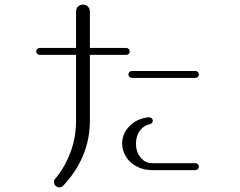

<svg xmlns="http://www.w3.org/2000/svg" viewBox="-20 -794 1040 833"><path d="M214 -4Q214 -13 220 -19Q260 -66 285 -131.5Q310 -197 310 -271V-556H152Q146 -556 141.5 -560.5Q137 -565 137 -571Q137 -577 141.5 -581.5Q146 -586 152 -586H310V-744Q310 -757 318.5 -765.5Q327 -774 340 -774Q353 -774 361.5 -765.5Q370 -757 370 -744V-586H528Q534 -586 538.5 -581.5Q543 -577 543 -571Q543 -565 538.5 -560.5Q534 -556 528 -556H370V-271Q370 -112 254 12Q247 19 237 19Q228 19 221 12Q214 5 214 -4ZM510 -171Q510 -215 543 -248Q576 -281 626 -285H628Q634 -285 638.5 -280.5Q643 -276 643 -270Q643 -265 639.5 -260.5Q636 -256 630 -255Q605 -251 587.5 -228Q570 -205 570 -171Q570 -134 590.5 -110Q611 -86 640 -86H828Q834 -86 838.5 -81.5Q843 -77 843 -71Q843 -65 838.5 -60.5Q834 -56 828 -56H640Q603 -56 573.5 -71.5Q544 -87 527 -113.5Q510 -140 510 -171ZM537 -471Q537 -477 541.5 -481.5Q546 -486 552 -486H828Q834 -486 838.5 -481.5Q843 -477 843 -471Q843 -465 838.5 -460.5Q834 -456 828 -456H552Q546 -456 541.5 -460.5Q537 -465 537 -471Z"/></svg>

Font: GL-CurulMinamoto Light
Style: Regular
Weight: 300
Designer: Eunice (kana); Ryoko NISHIZUKA 西塚涼子 (ideographs); Frank Grießhammer (Latin, Greek & Cyrillic); Wenlong ZHANG
Foundry: Gutenberg Labo; Adobe
Version: Version 1.002